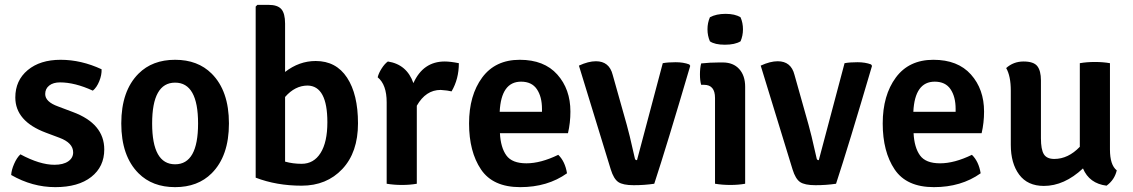

<svg xmlns="http://www.w3.org/2000/svg" viewBox="-20 -756 4660 790"><path d="M26 -36Q27 -56 38 -81.5Q49 -107 64 -121Q144 -78 204 -78Q240 -78 260.5 -92Q281 -106 281 -129Q281 -168 225 -189L169 -210Q43 -257 43 -355Q43 -425 94 -467.5Q145 -510 229.5 -510Q314 -510 398 -471Q399 -448 388.5 -422Q378 -396 362 -383Q288 -417 227 -417Q199 -417 182.5 -404Q166 -391 166 -369Q166 -337 219 -318L280 -295Q409 -247 409 -141Q409 -70 355.5 -28Q302 14 207.5 14Q113 14 26 -36Z M851 -43Q794 14 700.5 14Q607 14 550 -43Q479 -114 479 -248Q479 -382 550 -453Q607 -510 700.5 -510Q794 -510 851 -453Q922 -382 922 -248Q922 -114 851 -43ZM700.5 -416Q606 -416 606 -248Q606 -80 700.5 -80Q795 -80 795 -248Q795 -416 700.5 -416Z M1032 -25V-729L1039 -736H1085Q1122 -736 1137.5 -718.5Q1153 -701 1153 -659V-460Q1211 -505 1279 -505Q1363 -505 1408 -436.5Q1453 -368 1453 -248.5Q1453 -129 1388.5 -60.5Q1324 8 1221 8Q1118 8 1032 -25ZM1246 -404Q1194 -404 1153 -357V-91Q1185 -82 1221 -82Q1271 -82 1299 -126.5Q1327 -171 1327 -253Q1327 -402 1246 -404Z M1534 -438Q1538 -455 1550.5 -474.5Q1563 -494 1576 -503Q1654 -491 1681 -414Q1721 -503 1810 -503Q1833 -503 1868 -496Q1868 -431 1838 -380Q1823 -384 1793 -386Q1732 -386 1695 -321V0Q1667 5 1634 5Q1601 5 1571 0V-335Q1571 -408 1534 -438Z M2317 -208H2037Q2040 -149 2063.5 -116.5Q2087 -84 2146 -84Q2205 -84 2277 -119Q2305 -92 2313 -43Q2233 14 2120.5 14Q2008 14 1959 -59Q1910 -132 1910 -248Q1910 -364 1964 -437Q2018 -510 2118.5 -510Q2219 -510 2273 -449.5Q2327 -389 2327 -297Q2327 -251 2317 -208ZM2124 -420Q2042 -420 2036 -296H2210V-308Q2210 -358 2189 -389Q2168 -420 2124 -420Z M2601 -97 2707 -496Q2728 -500 2760 -500Q2792 -500 2816 -491L2820 -485Q2723 -155 2672 0Q2632 6 2587.5 6Q2543 6 2524 -7Q2505 -20 2493 -59L2362 -486Q2401 -504 2432 -504Q2487 -504 2501 -448L2559 -242Q2567 -216 2592 -105Q2593 -97 2601 -97Z M3046 -399V0Q3018 5 2985 5Q2952 5 2922 0V-353Q2922 -407 2877 -407H2865Q2860 -424 2860 -450Q2860 -476 2865 -495Q2901 -499 2938 -499H2954Q2997 -499 3021.5 -472Q3046 -445 3046 -399ZM2901 -586Q2891 -609 2891 -635.5Q2891 -662 2901 -685Q2927 -699 2965.5 -699Q3004 -699 3027 -685Q3037 -662 3037 -635.5Q3037 -609 3027 -586Q3004 -572 2962.5 -572Q2921 -572 2901 -586Z M3349 -97 3455 -496Q3476 -500 3508 -500Q3540 -500 3564 -491L3568 -485Q3471 -155 3420 0Q3380 6 3335.5 6Q3291 6 3272 -7Q3253 -20 3241 -59L3110 -486Q3149 -504 3180 -504Q3235 -504 3249 -448L3307 -242Q3315 -216 3340 -105Q3341 -97 3349 -97Z M4019 -208H3739Q3742 -149 3765.5 -116.5Q3789 -84 3848 -84Q3907 -84 3979 -119Q4007 -92 4015 -43Q3935 14 3822.5 14Q3710 14 3661 -59Q3612 -132 3612 -248Q3612 -364 3666 -437Q3720 -510 3820.5 -510Q3921 -510 3975 -449.5Q4029 -389 4029 -297Q4029 -251 4019 -208ZM3826 -420Q3744 -420 3738 -296H3912V-308Q3912 -358 3891 -389Q3870 -420 3826 -420Z M4139 -160V-383Q4139 -443 4120 -476Q4150 -503 4191.5 -503Q4233 -503 4248 -484Q4263 -465 4263 -425V-187Q4263 -141 4275 -121.5Q4287 -102 4318 -102Q4375 -102 4423 -152V-496Q4451 -501 4485 -501Q4519 -501 4547 -496V-141Q4547 -77 4575 -55Q4566 -16 4533 8Q4462 -1 4436 -63Q4359 9 4275 9Q4208 9 4173.5 -37.5Q4139 -84 4139 -160Z"/></svg>

Font: Signika Negative
Style: Semibold
Weight: 600
Designer: Anna Giedrys
Foundry: Anna Giedrys
Version: Version 1.001